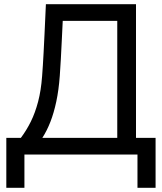

<svg xmlns="http://www.w3.org/2000/svg" viewBox="-20 -734 769 912"><path d="M10 158V-79H79Q106 -115 126.5 -156.5Q147 -198 161 -251Q175 -304 180 -372Q182 -397 183.5 -422Q185 -447 187 -482Q189 -517 191.5 -572.5Q194 -628 198 -714H626V-79H719V158H633V0H96V158ZM181 -79H537V-635H278Q276 -588 273.5 -542Q271 -496 269 -453.5Q267 -411 264 -374Q259 -306 247.5 -252Q236 -198 219.5 -155.5Q203 -113 181 -79Z"/></svg>

Font: Noto Sans Ambassadori
Style: Regular
Weight: 400
Designer: Monotype Design Team
Foundry: Monotype Imaging Inc.
Version: Version 2.013